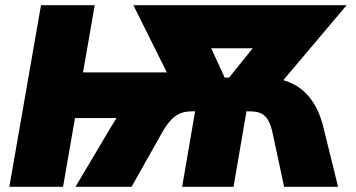

<svg xmlns="http://www.w3.org/2000/svg" viewBox="-20 -720 1374 740"><path d="M223 0 269 -265H429L408 -231L271 0H487L603 -206C645 -281 678 -291 726 -291H732L682 0H880L930 -291H938C986 -291 1015 -281 1031 -206L1075 0H1283L1226 -231C1206 -313 1161 -386 1072 -411L1316 -700H494L623 -441H300L345 -700H138L16 0ZM794 -534H954L863 -421H846Z"/></svg>

Font: Fixel Display 20240404 Black
Style: Italic
Weight: 900
Italic angle: -10°
Designer: AlfaBravo + MacPaw
Foundry: Kyrylo Tkachov, Marchela Mozhyna, Serhii Makarenko, Maria Weinstein, Zakhar Kryvoshyya
Version: Version 1.211;Glyphs 3.2 (3225)